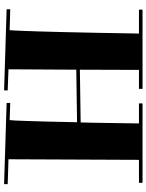

<svg xmlns="http://www.w3.org/2000/svg" viewBox="94 -828 736 965"><g transform="rotate(-90 462.5 -345.0)"><path d="M428.2 -662.1 341.8 -665Q340.8 -657.7 339.8 -637.5Q338.9 -617.2 337.4 -577.6Q335.9 -538.1 334.5 -476.8Q333 -415.5 331.1 -326.2L595.2 -330.1L597.2 -670.9L491.2 -674.8V-692.9L898.9 -680.2V-662.1L793.9 -665Q793.5 -659.2 792.5 -643.6Q791.5 -627.9 790.3 -597.4Q789.1 -566.9 787.6 -519Q786.1 -471.2 784.4 -400.9Q782.7 -330.6 780.8 -235.4Q778.8 -140.1 776.9 -15.1H897V2.9H499V-15.1H594.2L595.2 -312L330.1 -308.1Q329.1 -277.3 328.6 -244.6Q328.1 -211.9 327.6 -176Q327.1 -140.1 326.4 -100.3Q325.7 -60.5 325.2 -15.1H425.8V2.9H26.9V-15.1H142.1L145 -670.9L20 -674.8V-692.9L428.2 -680.2Z"/></g></svg>

Font: Purple Purse
Style: Regular
Weight: 400
Designer: Astigmatic (AOETI)
Foundry: Astigmatic (AOETI)
Version: Version 1.000